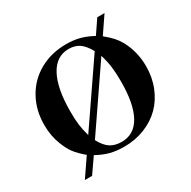

<svg xmlns="http://www.w3.org/2000/svg" viewBox="-174 -891 1125 1131"><g transform="rotate(-30 389.0 -325.0)"><path d="M679.2 -722.2 602.1 -608.9Q637.7 -579.1 655.5 -559.3Q673.3 -539.6 689 -512.2Q734.9 -428.7 734.9 -329.1Q734.9 -253.9 709 -189.2Q683.1 -124.5 637.7 -79.1Q592.3 -33.7 527.8 -7.8Q463.4 18.1 388.2 18.1Q335.4 18.1 293.9 7.3Q252.4 -3.4 206.1 -28.8L136.2 71.8H86.9L170.9 -50.8Q127.4 -87.9 105.7 -117.2Q84 -146.5 66.9 -190.9Q42 -253.4 42 -328.1Q42 -428.2 86.4 -508.1Q130.9 -587.9 210.4 -632.3Q290 -676.8 390.1 -676.8Q440.4 -676.8 481 -666.3Q521.5 -655.8 567.9 -630.9L629.9 -722.2ZM236.8 -147.9 517.1 -557.1Q490.7 -604.5 461.4 -624.8Q432.1 -645 389.2 -645Q305.2 -645 260 -560.8Q214.8 -476.6 214.8 -320.8Q214.8 -265.6 219.5 -228.8Q224.1 -191.9 236.8 -147.9ZM537.1 -513.2 255.9 -102.1Q280.8 -54.7 311.8 -34.4Q342.8 -14.2 389.2 -14.2Q473.6 -14.2 517.8 -93.3Q562 -172.4 562 -325.2Q562 -384.3 556.6 -425.3Q551.3 -466.3 537.1 -513.2Z"/></g></svg>

Font: Accordance
Style: Bold
Weight: 700
Version: Version 1.2 (build January 31, 2020) Miklal Software Solutio